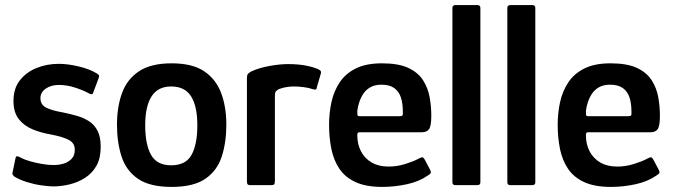

<svg xmlns="http://www.w3.org/2000/svg" viewBox="-20 -728 2645 755"><path d="M41 -106Q43 -115 48.5 -113.5Q54 -112 60 -109Q76 -100 99.5 -93.5Q123 -87 147 -83Q171 -79 190 -79Q213 -79 231.5 -85Q250 -91 262 -104Q274 -117 274 -138Q275 -164 252 -177Q229 -190 176 -200Q141 -206 108 -219.5Q75 -233 54 -259.5Q33 -286 33 -331Q33 -380 58 -412Q83 -444 123.5 -460.5Q164 -477 211 -477Q247 -477 290.5 -466.5Q334 -456 361 -439Q369 -434 369.5 -430.5Q370 -427 368 -421L347 -365Q345 -353 331 -360Q310 -372 277 -383Q244 -394 211 -394Q181 -394 160 -379.5Q139 -365 139 -342Q139 -316 162 -304.5Q185 -293 227 -286Q256 -280 282.5 -272.5Q309 -265 330.5 -251Q352 -237 364 -213Q376 -189 376 -151Q376 -106 359.5 -76.5Q343 -47 315 -29Q287 -11 254 -3Q221 5 189 5Q172 5 143.5 1Q115 -3 86 -12Q57 -21 36 -34Q33 -37 30.5 -40Q28 -43 29 -48Z M655 7Q569 7 522.5 -25Q476 -57 458 -112.5Q440 -168 440 -238Q440 -308 460 -362.5Q480 -417 527 -448Q574 -479 655 -479Q736 -479 782.5 -448Q829 -417 849.5 -362.5Q870 -308 870 -238Q870 -168 852 -112.5Q834 -57 787.5 -25Q741 7 655 7ZM653 -78Q711 -78 733.5 -119.5Q756 -161 756 -235Q756 -310 731.5 -349Q707 -388 653 -388Q601 -388 576 -349Q551 -310 551 -235Q551 -160 574 -119Q597 -78 653 -78Z M1113 -476Q1184 -476 1231 -456Q1239 -452 1241 -449Q1243 -446 1242 -440L1226 -385Q1225 -377 1222 -376Q1219 -375 1211 -377Q1194 -383 1173 -385.5Q1152 -388 1138 -388Q1122 -388 1109.5 -386Q1097 -384 1088.5 -381.5Q1080 -379 1075 -377Q1071 -374 1066 -370Q1061 -366 1061 -352V-18Q1061 -6 1058 -3Q1055 0 1046 0H962Q958 0 954.5 -2.5Q951 -5 951 -15V-418Q951 -433 955 -437.5Q959 -442 968 -447Q998 -461 1039 -468.5Q1080 -476 1113 -476Z M1274 -237Q1274 -284 1283.5 -327Q1293 -370 1316 -404.5Q1339 -439 1379.5 -459Q1420 -479 1482 -479Q1547 -479 1585.5 -461Q1624 -443 1643.5 -412.5Q1663 -382 1669.5 -345.5Q1676 -309 1676 -273Q1676 -232 1667 -220Q1658 -208 1640 -208H1395Q1390 -208 1387.5 -206Q1385 -204 1385 -196Q1385 -161 1399.5 -133Q1414 -105 1441.5 -89Q1469 -73 1508 -73Q1541 -73 1573 -83Q1605 -93 1622 -102Q1633 -108 1639 -109.5Q1645 -111 1652 -97L1671 -61Q1676 -51 1673.5 -47Q1671 -43 1661 -37Q1628 -14 1580 -3.5Q1532 7 1483 7Q1419 7 1378 -12Q1337 -31 1314.5 -64.5Q1292 -98 1283 -142.5Q1274 -187 1274 -237ZM1564 -291Q1564 -321 1556.5 -344.5Q1549 -368 1530.5 -381.5Q1512 -395 1480 -395Q1455 -395 1437.5 -385.5Q1420 -376 1409.5 -360.5Q1399 -345 1393 -327Q1387 -309 1385 -292Q1385 -278 1386 -274.5Q1387 -271 1395 -271H1551Q1560 -271 1562.5 -274Q1565 -277 1564 -291Z M1759 -11V-697Q1759 -708 1771 -708H1857Q1869 -708 1869 -697V-11Q1869 0 1857 0H1771Q1759 0 1759 -11Z M1975 -11V-697Q1975 -708 1987 -708H2073Q2085 -708 2085 -697V-11Q2085 0 2073 0H1987Q1975 0 1975 -11Z M2173 -237Q2173 -284 2182.5 -327Q2192 -370 2215 -404.5Q2238 -439 2278.5 -459Q2319 -479 2381 -479Q2446 -479 2484.5 -461Q2523 -443 2542.5 -412.5Q2562 -382 2568.5 -345.5Q2575 -309 2575 -273Q2575 -232 2566 -220Q2557 -208 2539 -208H2294Q2289 -208 2286.5 -206Q2284 -204 2284 -196Q2284 -161 2298.5 -133Q2313 -105 2340.5 -89Q2368 -73 2407 -73Q2440 -73 2472 -83Q2504 -93 2521 -102Q2532 -108 2538 -109.5Q2544 -111 2551 -97L2570 -61Q2575 -51 2572.5 -47Q2570 -43 2560 -37Q2527 -14 2479 -3.5Q2431 7 2382 7Q2318 7 2277 -12Q2236 -31 2213.5 -64.5Q2191 -98 2182 -142.5Q2173 -187 2173 -237ZM2463 -291Q2463 -321 2455.5 -344.5Q2448 -368 2429.5 -381.5Q2411 -395 2379 -395Q2354 -395 2336.5 -385.5Q2319 -376 2308.5 -360.5Q2298 -345 2292 -327Q2286 -309 2284 -292Q2284 -278 2285 -274.5Q2286 -271 2294 -271H2450Q2459 -271 2461.5 -274Q2464 -277 2463 -291Z"/></svg>

Font: Glory Thin SemiBold
Style: Regular
Weight: 600
Version: Version 1.011